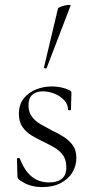

<svg xmlns="http://www.w3.org/2000/svg" viewBox="-20 -751 378 782"><path d="M96 -322Q96 -295 109.5 -276.5Q123 -258 144.5 -245.5Q166 -233 189 -221Q215 -209 238 -194.5Q261 -180 276 -160Q291 -140 291 -108Q291 -76 275 -49Q259 -22 227.5 -5.5Q196 11 151 11Q127 11 104 4.5Q81 -2 57 -20Q55 -22 53 -25Q51 -28 51 -32L49 -104Q49 -107 54.5 -107.5Q60 -108 61 -105Q74 -71 91.5 -49.5Q109 -28 131 -18Q153 -8 180 -8Q215 -8 233.5 -24.5Q252 -41 250 -74Q249 -103 235 -121Q221 -139 200 -151Q179 -163 156 -174Q131 -186 108.5 -199.5Q86 -213 71.5 -234Q57 -255 57 -288Q57 -326 77 -350.5Q97 -375 127.5 -387Q158 -399 191 -399Q209 -399 227 -395.5Q245 -392 262 -384Q271 -380 271 -373Q271 -358 270 -341Q269 -324 269 -304Q269 -302 263 -302Q257 -302 257 -304Q257 -327 240.5 -344Q224 -361 200.5 -370Q177 -379 154 -379Q127 -379 111.5 -365Q96 -351 96 -322ZM170 -474Q169 -471 163.5 -472.5Q158 -474 159 -476L216 -716Q217 -719 225 -722.5Q233 -726 243.5 -728.5Q254 -731 261.5 -731Q269 -731 267 -727Z"/></svg>

Font: Cormorant Light Light
Style: Regular
Weight: 300
Version: Version 4.000